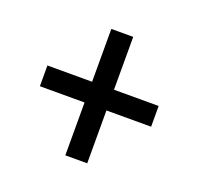

<svg xmlns="http://www.w3.org/2000/svg" viewBox="-86 -667 639 618"><g transform="rotate(20 234.0 -357.5)"><path d="M196 -141V-322H43V-393H196V-574H271V-393H424V-322H271V-141Z"/></g></svg>

Font: Noto Serif Ethiopic Condensed ExtraBold
Style: Regular
Weight: 800
Width: 3
Designer: Monotype Design Team
Foundry: Monotype Imaging Inc.
Version: Version 2.102; ttfautohint (v1.8.4.7-5d5b)